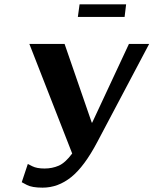

<svg xmlns="http://www.w3.org/2000/svg" viewBox="-20 -852 706 883"><path d="M404 -288 573 -650H666L428 -200Q368 -86 307.5 -37.5Q247 11 176 11Q127 11 103.5 -1.5Q80 -14 80 -14L108 -98Q108 -98 128.5 -87.5Q149 -77 185 -77Q220 -77 250 -90Q280 -103 312 -146L115 -650H277L402 -288ZM553 -774H338L346 -832H560Z"/></svg>

Font: Arsenal SC
Style: Bold Italic
Weight: 700
Italic angle: -9.10001°
Designer: Andrij Shevchenko
Foundry: Stairsfor
Version: Version 2.001; ttfautohint (v1.8.4.7-5d5b)